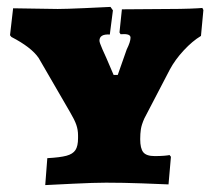

<svg xmlns="http://www.w3.org/2000/svg" viewBox="-20 -529 618 556"><path d="M117 -71Q154 -73 172.5 -78Q191 -83 198.5 -94.5Q206 -106 206 -129V-137Q206 -153 201 -167.5Q196 -182 183 -204L92 -361Q71 -392 13 -422L9 -427L18 -505L147 -503Q170 -503 225.5 -505.5Q281 -508 300 -509L307 -499L298 -429Q268 -431 268 -411Q268 -406 276.5 -386.5Q285 -367 288 -361L309 -312H321L347 -386Q358 -408 358 -420Q358 -426 351.5 -428.5Q345 -431 329 -430L326 -435L333 -502L469 -503Q503 -503 530 -504Q557 -505 566 -506L569 -500L562 -425Q537 -410 512 -383Q487 -356 472 -328L398 -186Q390 -168 388 -155Q386 -142 386 -126Q386 -99 395 -88Q404 -77 428 -77Q444 -77 455.5 -78Q467 -79 471 -80L475 -75L468 5Q447 4 391.5 2Q336 0 287 0Q253 0 192 3Q131 6 111 7Z"/></svg>

Font: Alegreya SC Black
Style: Regular
Weight: 900
Designer: Juan Pablo del Peral
Foundry: Huerta Tipografica
Version: Version 2.007; ttfautohint (v1.6)